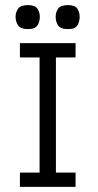

<svg xmlns="http://www.w3.org/2000/svg" viewBox="-20 -732 382 752"><path d="M135 -18V-545H199V-18ZM58 0V-56H276V0ZM58 -507V-563H276V-507ZM89 -618Q61 -618 51 -632.5Q41 -647 41 -666Q41 -684 51 -698Q61 -712 89 -712Q117 -712 126.5 -698Q136 -684 136 -666Q136 -647 126.5 -632.5Q117 -618 89 -618ZM246 -618Q217 -618 207.5 -632.5Q198 -647 198 -666Q198 -684 207.5 -698Q217 -712 246 -712Q274 -712 283 -698Q292 -684 292 -666Q292 -647 283 -632.5Q274 -618 246 -618Z"/></svg>

Font: Darker Grotesque Medium
Style: Regular
Weight: 500
Designer: Gabriel Lam
Foundry: TypeRant
Version: Version 1.000;gftools[0.9.28]